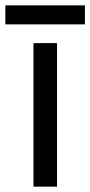

<svg xmlns="http://www.w3.org/2000/svg" viewBox="-40 -697 337 717"><path d="M173 0H85V-536H173ZM277 -677V-606H-20V-677Z"/></svg>

Font: Noto Sans Gujarati
Style: Regular
Weight: 400
Designer: Jelle Bosma - Monotype Design Team, Universal Thirst
Foundry: Monotype Imaging Inc.
Version: Version 2.102